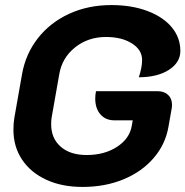

<svg xmlns="http://www.w3.org/2000/svg" viewBox="-20 -729 732 758"><path d="M33 -217Q33 -243 37 -266L67 -436Q81 -516 129.5 -578Q178 -640 253 -674.5Q328 -709 420 -709Q499 -709 561 -686Q623 -663 657.5 -622Q692 -581 692 -528Q692 -482 646.5 -453Q601 -424 528 -424Q541 -463 541 -492Q541 -532 501 -557.5Q461 -583 398 -583Q328 -583 276.5 -542Q225 -501 214 -436L184 -266Q182 -256 182 -238Q182 -183 219.5 -150Q257 -117 322 -117Q392 -117 441.5 -149Q491 -181 500 -231L504 -254H431Q397 -254 376.5 -277.5Q356 -301 356 -340Q356 -354 359 -369H602Q628 -369 643.5 -354.5Q659 -340 659 -316Q659 -307 658 -302L645 -228Q633 -159 586.5 -105Q540 -51 467.5 -21Q395 9 306 9Q224 9 162.5 -19.5Q101 -48 67 -99Q33 -150 33 -217Z"/></svg>

Font: K2D ExtraBold
Style: Italic
Weight: 800
Italic angle: -10°
Designer: Katatrad Aksorn Co.,Ltd.
Foundry: Cadson Demak Co.,Ltd.
Version: Version 1.000; ttfautohint (v1.6)